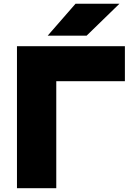

<svg xmlns="http://www.w3.org/2000/svg" viewBox="-20 -994 699 1014"><path d="M639.6 -750V-565.2H183.6L277.2 -658.8V0H69.6V-750ZM379 -974.4H611L437.4 -805.6H231.8Z"/></svg>

Font: Unbounded
Style: Regular
Weight: 400
Designer: Luke Prowse, Jean-Baptiste Morizot, Fátima Lázaro, Florian Runge
Foundry: NaN
Version: Version 1.701;gftools[0.9.28.dev5+ged2979d]